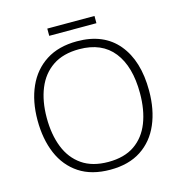

<svg xmlns="http://www.w3.org/2000/svg" viewBox="-121 -944 1006 1063"><g transform="rotate(-15 382.0 -412.5)"><path d="M701.2 -357.9Q701.2 -249.5 665.5 -166.5Q629.9 -83.5 558.8 -36.9Q487.8 9.8 381.8 9.8Q274.9 9.8 203.9 -37.1Q132.8 -84 97.4 -167Q62 -250 62 -358.9Q62 -467.3 98.9 -549.8Q135.7 -632.3 207.8 -678.7Q279.8 -725.1 385.7 -725.1Q538.1 -725.1 619.6 -627.2Q701.2 -529.3 701.2 -357.9ZM114.7 -358.4Q114.7 -262.2 143.6 -189.5Q172.4 -116.7 231.7 -75.7Q291 -34.7 382.3 -34.7Q474.1 -34.7 533 -75.2Q591.8 -115.7 620.4 -188.5Q648.9 -261.2 648.9 -357.9Q648.9 -510.3 582.3 -595Q515.6 -679.7 385.7 -679.7Q293.9 -679.7 233.9 -639.2Q173.8 -598.6 144.3 -526.4Q114.7 -454.1 114.7 -358.4ZM516.1 -835.4V-793.9H245.6V-835.4Z"/></g></svg>

Font: Open Sans Light
Style: Regular
Weight: 300
Designer: Monotype Design Team
Foundry: Monotype Imaging Inc.
Version: Version 3.000; ttfautohint (v1.8.4)